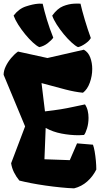

<svg xmlns="http://www.w3.org/2000/svg" viewBox="-20 -1031 579 1061"><path d="M389.6 9.8Q356.9 8.8 315.7 4.6Q274.4 0.5 231.7 -5.6Q189 -11.7 151.1 -19Q113.3 -26.4 86.9 -33.2Q68.8 -55.2 57.1 -79.1Q45.4 -103 41.5 -128.9L118.7 -332.5L0 -617.7Q0 -639.6 11.5 -663.8Q22.9 -688 41.3 -710Q59.6 -731.9 79.6 -746.1L242.2 -710.4L443.4 -756.3Q467.8 -742.7 478.8 -713.1Q489.7 -683.6 489.7 -649.9Q489.7 -611.3 476.3 -574.2Q462.9 -537.1 438.5 -518.6Q395.5 -522.5 341.8 -536.4Q288.1 -550.3 209.5 -571.8L228.5 -415.5Q279.8 -421.4 315.7 -427.2Q351.6 -433.1 382.3 -439.9Q413.1 -446.8 449.7 -454.1Q460.4 -438 464.8 -418.9Q469.2 -399.9 469.2 -379.9Q469.2 -348.6 460.9 -321.5Q452.6 -294.4 444.3 -285.2Q429.7 -283.7 415 -283.7Q367.7 -283.7 319.6 -293Q271.5 -302.2 232.4 -324.2L225.6 -150.9L365.7 -146L405.8 -238.8L493.7 -231.4Q499 -217.8 503.2 -193.6Q507.3 -169.4 509.8 -142.8Q512.2 -116.2 512.2 -94.2Q493.2 -55.7 461.9 -28.1Q430.7 -0.5 389.6 9.8ZM411.1 -770.5Q396 -777.3 374.8 -796.9Q353.5 -816.4 332 -842.5Q310.5 -868.7 293.2 -895.8Q275.9 -922.9 268.6 -944.8Q297.4 -984.4 328.6 -996.8Q359.9 -1009.3 389.6 -1010.7Q403.3 -1011.7 407.2 -1011.2Q411.1 -1010.7 424.8 -1010.7Q433.1 -974.1 448.5 -922.1Q463.9 -870.1 481.9 -820.8Q473.1 -804.7 450.7 -789.3Q428.2 -773.9 411.1 -770.5ZM197.3 -770.5Q182.1 -777.3 161.4 -796.4Q140.6 -815.4 119.4 -841.3Q98.1 -867.2 80.8 -894.5Q63.5 -921.9 55.2 -944.8Q83.5 -982.4 122.8 -995.4Q162.1 -1008.3 189.5 -1010.3Q199.2 -1011.2 200.7 -1011Q202.1 -1010.7 203.9 -1010.5Q205.6 -1010.3 215.8 -1010.3Q224.6 -971.2 239 -923.1Q253.4 -875 274.4 -822.8Q265.1 -809.1 243.9 -792.5Q222.7 -775.9 197.3 -770.5Z"/></svg>

Font: Fruktur
Style: Regular
Weight: 400
Designer: Viktoriya Grabowska, Eben Sorkin
Foundry: Viktoriya Grabowska
Version: Version 1.008; ttfautohint (v1.8.4.7-5d5b)